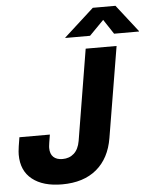

<svg xmlns="http://www.w3.org/2000/svg" viewBox="-62 -1002 862 1064"><g transform="rotate(-5 369.0 -470.0)"><path d="M240.2 10.3Q134.3 10.3 74.5 -37.4Q14.6 -85 14.6 -174.3Q14.6 -182.1 15.4 -192.1Q16.1 -202.1 18.8 -220.5Q21.5 -238.8 26.9 -270.5H196.3Q191.4 -241.7 189.2 -227.1Q187 -212.4 186.5 -206.5Q186 -200.7 186 -196.8Q186 -163.6 203.9 -146.5Q221.7 -129.4 254.9 -129.4Q293 -129.4 318.6 -152.6Q344.2 -175.8 352.1 -221.7L435.5 -727.5H607.4L523.4 -222.7Q504.9 -110.8 432.4 -50.3Q359.9 10.3 240.2 10.3ZM465.8 -796.4H328.1L328.6 -798.8L494.6 -949.7H620.6L738.3 -798.8L737.8 -796.4H599.6L545.9 -877.9Z"/></g></svg>

Font: Inter 20pt ExtraBold
Style: Italic
Weight: 800
Italic angle: -9.3988°
Version: Version 4.001;git-66647c0bb